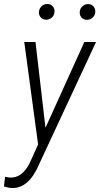

<svg xmlns="http://www.w3.org/2000/svg" viewBox="-61 -742 509 977"><path d="M170.4 -91.8 368.2 -528.3H427.7L142.1 85Q112.3 155.3 77.9 185.3Q43.5 215.3 1 214.8Q-13.7 214.8 -41 207L-35.2 157.7L-10.7 161.6Q51.8 164.6 90.8 86.4L132.8 -7.3L62.5 -528.3H119.6ZM137.2 -681.2Q138.2 -697.8 149.9 -709.5Q161.6 -721.2 178.7 -721.7Q195.8 -722.2 206.8 -710.2Q217.8 -698.2 216.3 -681.2Q215.3 -664.6 203.4 -653.3Q191.4 -642.1 174.8 -641.6Q157.7 -641.6 147 -652.8Q136.2 -664.1 137.2 -681.2ZM344.7 -680.7Q345.7 -697.3 357.4 -709Q369.1 -720.7 386.2 -721.2Q403.3 -721.7 414.1 -709.7Q424.8 -697.8 423.8 -680.7Q422.9 -664.1 410.9 -652.8Q398.9 -641.6 382.3 -641.1Q365.2 -641.1 354.5 -652.3Q343.8 -663.6 344.7 -680.7Z"/></svg>

Font: TypoPRO Roboto
Style: Italic
Weight: 300
Italic angle: -12°
Designer: Google
Version: Version 2.136; 2016